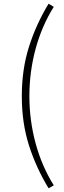

<svg xmlns="http://www.w3.org/2000/svg" viewBox="-20 -827 347 1039"><path d="M243 192Q176 82 137 -39.5Q98 -161 98 -307Q98 -452 137 -574.5Q176 -697 243 -807L271 -790Q206 -686 172.5 -562Q139 -438 139 -307Q139 -176 172.5 -52Q206 72 271 176Z"/></svg>

Font: Noto Sans TC ExtraLight
Style: Regular
Weight: 250
Designer: Ryoko NISHIZUKA  (kana, bopomofo & ideographs); Paul D. Hunt (Latin, Greek & Cyrillic); Sandoll Communications , Soo-you
Foundry: Adobe
Version: Version 2.004-H2;hotconv 1.0.118;makeotfexe 2.5.65603